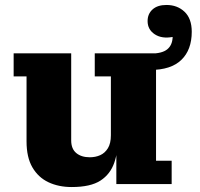

<svg xmlns="http://www.w3.org/2000/svg" viewBox="-20 -742 805 774"><path d="M269 12Q216 12 175 -7.5Q134 -27 110.5 -67.5Q87 -108 87 -172V-434H35V-527H267V-176Q267 -142 287.5 -125Q308 -108 342 -108Q365 -108 384 -116.5Q403 -125 415 -144.5Q427 -164 427 -197L457 -198Q457 -134 441 -87Q425 -40 385 -14Q345 12 269 12ZM449 0V-170L427 -166V-434H362V-527H609V-94H672V0ZM586 -526Q633 -526 654 -543Q675 -560 676 -593Q632 -585 603.5 -604Q575 -623 575 -657Q575 -686 595 -704Q615 -722 651 -722Q695 -722 724 -694.5Q753 -667 753 -614Q753 -541 711 -500.5Q669 -460 586 -460Z"/></svg>

Font: Montagu Slab 24pt
Style: Bold
Weight: 700
Designer: Florian Karsten
Foundry: Florian Karsten
Version: Version 1.000